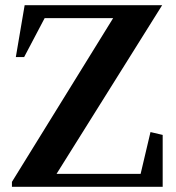

<svg xmlns="http://www.w3.org/2000/svg" viewBox="-20 -720 677 740"><path d="M26 0V-19L416 -650H152L73 -500H41L75 -700H605L198 -50H522L560 -211L607 -200V0Z"/></svg>

Font: Wittgenstein Semibold
Style: Regular
Weight: 600
Designer: Jörg Drees
Foundry: Jörg Drees
Version: Version 1.303; ttfautohint (v1.8.4.7-5d5b)